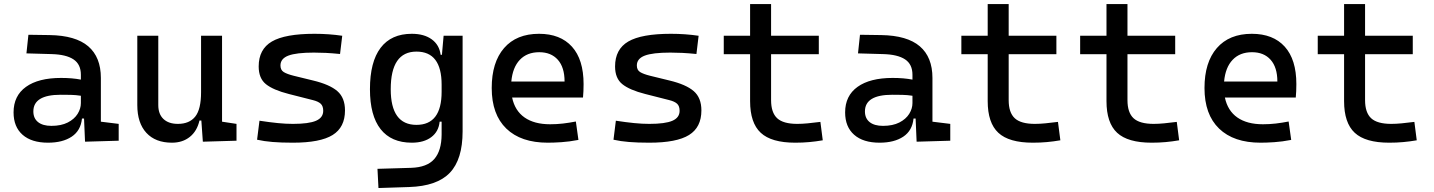

<svg xmlns="http://www.w3.org/2000/svg" viewBox="-20 -694 7071 947"><path d="M399.4 4.9 394.5 -109.4H384.3Q378.4 -49.8 333.7 -20Q289.1 9.8 216.8 9.8Q135.7 9.8 91.3 -29.3Q46.9 -68.4 46.9 -139.6Q46.9 -221.7 108.2 -265.6Q169.4 -309.6 281.2 -309.6Q336.9 -309.6 378.9 -301.3V-325.2Q378.9 -377 342.5 -401.1Q306.2 -425.3 234.4 -427.2L110.4 -430.7L120.1 -522.5L224.6 -521Q353 -519 415.3 -465.6Q477.5 -412.1 477.5 -309.6V-93.8L565.4 -83V0ZM378.9 -221.7Q354 -225.6 329.3 -226.1Q304.7 -226.6 279.3 -226.6Q144.5 -226.6 144.5 -144.5Q144.5 -110.4 167.7 -91.8Q190.9 -73.2 233.4 -73.2Q281.7 -73.2 314.2 -89.8Q346.7 -106.4 362.8 -132.3Q378.9 -158.2 378.9 -185.5Z M828.1 9.8Q746.6 9.8 701.9 -38.8Q657.2 -87.4 657.2 -175.8V-517.6H760.7V-175.8Q760.7 -131.3 786.1 -107.2Q811.5 -83 857.4 -83Q914.1 -83 942.9 -118.9Q971.7 -154.8 971.7 -239.3V-517.6H1075.2V-93.8L1146.5 -83V0L980.5 4.9L973.1 -99.6H963.9Q951.7 -46.9 916 -18.6Q880.4 9.8 828.1 9.8Z M1424.8 9.8Q1366.2 9.8 1324.5 6.3Q1282.7 2.9 1248 -4.9L1259.8 -98.6Q1311 -90.8 1350.3 -86.9Q1389.6 -83 1424.8 -83Q1503.4 -83 1538.8 -98.4Q1574.2 -113.8 1574.2 -147.5Q1574.2 -170.9 1561.8 -182.4Q1549.3 -193.8 1523.4 -200.2L1404.3 -230.5Q1327.6 -250 1291.7 -278.8Q1255.9 -307.6 1255.9 -366.2Q1255.9 -451.2 1321 -489.3Q1386.2 -527.3 1531.2 -527.3Q1602.5 -527.3 1668 -517.6L1657.2 -427.7Q1617.7 -431.6 1587.4 -433.1Q1557.1 -434.6 1528.3 -434.6Q1441.4 -434.6 1402.3 -419.7Q1363.3 -404.8 1363.3 -371.1Q1363.3 -348.6 1379.4 -338.6Q1395.5 -328.6 1428.7 -320.3L1524.4 -296.9Q1606 -277.3 1643.8 -244.6Q1681.6 -211.9 1681.6 -149.4Q1681.6 -65.9 1620.6 -28.1Q1559.6 9.8 1424.8 9.8Z M1846.7 233.4 1841.8 138.7 2007.8 133.8Q2086.4 131.3 2122.1 90.3Q2157.7 49.3 2158.2 -30.3V-93.8H2148.4Q2143.6 -44.9 2107.2 -17.6Q2070.8 9.8 2011.2 9.8Q1909.7 9.8 1857.2 -57.1Q1804.7 -124 1804.7 -253.9Q1804.7 -388.7 1857.2 -458Q1909.7 -527.3 2011.2 -527.3Q2071.8 -527.3 2109.4 -500Q2147 -472.7 2153.3 -423.8H2159.7L2168 -517.6H2261.7V-45.9Q2261.7 92.3 2198.7 158.2Q2135.7 224.1 1998 228.5ZM2158.2 -276.4Q2158.2 -439.5 2034.2 -439.5Q1907.2 -439.5 1907.2 -253.9Q1907.2 -78.1 2034.2 -78.1Q2158.2 -78.1 2158.2 -241.2Z M2681.6 9.8Q2549.3 9.8 2477.3 -59.8Q2405.3 -129.4 2405.3 -259.8Q2405.3 -386.7 2466.3 -457Q2527.3 -527.3 2638.7 -527.3Q2743.7 -527.3 2801 -463.9Q2858.4 -400.4 2858.4 -279.3Q2858.4 -243.7 2855.5 -212.9H2505.9Q2519.5 -147.9 2567.4 -114.5Q2615.2 -81.1 2693.4 -81.1Q2725.6 -81.1 2756.8 -84.7Q2788.1 -88.4 2820.3 -94.7L2833 -3.9Q2787.1 4.9 2749 7.3Q2710.9 9.8 2681.6 9.8ZM2502 -292H2764.6Q2764.6 -361.8 2731.4 -399.2Q2698.2 -436.5 2639.6 -436.5Q2579.6 -436.5 2543.9 -398.9Q2508.3 -361.3 2502 -292Z M3182.6 9.8Q3124 9.8 3082.3 6.3Q3040.5 2.9 3005.9 -4.9L3017.6 -98.6Q3068.8 -90.8 3108.2 -86.9Q3147.5 -83 3182.6 -83Q3261.2 -83 3296.6 -98.4Q3332 -113.8 3332 -147.5Q3332 -170.9 3319.6 -182.4Q3307.1 -193.8 3281.2 -200.2L3162.1 -230.5Q3085.4 -250 3049.6 -278.8Q3013.7 -307.6 3013.7 -366.2Q3013.7 -451.2 3078.9 -489.3Q3144 -527.3 3289.1 -527.3Q3360.4 -527.3 3425.8 -517.6L3415 -427.7Q3375.5 -431.6 3345.2 -433.1Q3314.9 -434.6 3286.1 -434.6Q3199.2 -434.6 3160.2 -419.7Q3121.1 -404.8 3121.1 -371.1Q3121.1 -348.6 3137.2 -338.6Q3153.3 -328.6 3186.5 -320.3L3282.2 -296.9Q3363.8 -277.3 3401.6 -244.6Q3439.5 -211.9 3439.5 -149.4Q3439.5 -65.9 3378.4 -28.1Q3317.4 9.8 3182.6 9.8Z M3902.3 9.8Q3784.7 9.8 3732.2 -39.1Q3679.7 -87.9 3679.7 -195.3V-426.8H3549.8V-517.6H3679.7V-673.8H3783.2V-517.6H4018.6V-426.8H3783.2V-200.2Q3783.2 -138.7 3813.2 -110.8Q3843.3 -83 3912.1 -83Q3936.5 -83 3963.9 -85.7Q3991.2 -88.4 4026.4 -92.8L4038.1 -2Q4003.9 3.9 3971.4 6.8Q3939 9.8 3902.3 9.8Z M4501 4.9 4496.1 -109.4H4485.8Q4480 -49.8 4435.3 -20Q4390.6 9.8 4318.4 9.8Q4237.3 9.8 4192.9 -29.3Q4148.4 -68.4 4148.4 -139.6Q4148.4 -221.7 4209.7 -265.6Q4271 -309.6 4382.8 -309.6Q4438.5 -309.6 4480.5 -301.3V-325.2Q4480.5 -377 4444.1 -401.1Q4407.7 -425.3 4335.9 -427.2L4211.9 -430.7L4221.7 -522.5L4326.2 -521Q4454.6 -519 4516.8 -465.6Q4579.1 -412.1 4579.1 -309.6V-93.8L4667 -83V0ZM4480.5 -221.7Q4455.6 -225.6 4430.9 -226.1Q4406.2 -226.6 4380.9 -226.6Q4246.1 -226.6 4246.1 -144.5Q4246.1 -110.4 4269.3 -91.8Q4292.5 -73.2 4335 -73.2Q4383.3 -73.2 4415.8 -89.8Q4448.2 -106.4 4464.4 -132.3Q4480.5 -158.2 4480.5 -185.5Z M5074.2 9.8Q4956.5 9.8 4904.1 -39.1Q4851.6 -87.9 4851.6 -195.3V-426.8H4721.7V-517.6H4851.6V-673.8H4955.1V-517.6H5190.4V-426.8H4955.1V-200.2Q4955.1 -138.7 4985.1 -110.8Q5015.1 -83 5084 -83Q5108.4 -83 5135.7 -85.7Q5163.1 -88.4 5198.2 -92.8L5210 -2Q5175.8 3.9 5143.3 6.8Q5110.8 9.8 5074.2 9.8Z M5660.2 9.8Q5542.5 9.8 5490 -39.1Q5437.5 -87.9 5437.5 -195.3V-426.8H5307.6V-517.6H5437.5V-673.8H5541V-517.6H5776.4V-426.8H5541V-200.2Q5541 -138.7 5571 -110.8Q5601.1 -83 5669.9 -83Q5694.3 -83 5721.7 -85.7Q5749 -88.4 5784.2 -92.8L5795.9 -2Q5761.7 3.9 5729.2 6.8Q5696.8 9.8 5660.2 9.8Z M6197.3 9.8Q6064.9 9.8 5992.9 -59.8Q5920.9 -129.4 5920.9 -259.8Q5920.9 -386.7 5981.9 -457Q6043 -527.3 6154.3 -527.3Q6259.3 -527.3 6316.7 -463.9Q6374 -400.4 6374 -279.3Q6374 -243.7 6371.1 -212.9H6021.5Q6035.2 -147.9 6083 -114.5Q6130.9 -81.1 6209 -81.1Q6241.2 -81.1 6272.5 -84.7Q6303.7 -88.4 6335.9 -94.7L6348.6 -3.9Q6302.7 4.9 6264.6 7.3Q6226.6 9.8 6197.3 9.8ZM6017.6 -292H6280.3Q6280.3 -361.8 6247.1 -399.2Q6213.9 -436.5 6155.3 -436.5Q6095.2 -436.5 6059.6 -398.9Q6023.9 -361.3 6017.6 -292Z M6832 9.8Q6714.4 9.8 6661.9 -39.1Q6609.4 -87.9 6609.4 -195.3V-426.8H6479.5V-517.6H6609.4V-673.8H6712.9V-517.6H6948.2V-426.8H6712.9V-200.2Q6712.9 -138.7 6742.9 -110.8Q6772.9 -83 6841.8 -83Q6866.2 -83 6893.6 -85.7Q6920.9 -88.4 6956.1 -92.8L6967.8 -2Q6933.6 3.9 6901.1 6.8Q6868.7 9.8 6832 9.8Z"/></svg>

Font: CaskaydiaMono NF
Style: Regular
Weight: 400
Designer: Aaron Bell
Foundry: Saja Typeworks
Version: Version 2111.001; ttfautohint (v1.8.4);Nerd Fonts 3.1.1